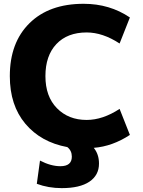

<svg xmlns="http://www.w3.org/2000/svg" viewBox="-20 -762 746 1001"><path d="M468.8 8.8Q496.1 42 496.1 90.8Q496.1 151.4 446.3 185.1Q396.5 218.8 301.8 218.8Q232.4 218.8 171.9 196.3L188.5 75.2Q245.1 104.5 294.9 104.5Q354.5 104.5 354.5 54.7Q354.5 23.4 331.1 4.9Q193.4 -20.5 112.3 -116.7Q31.2 -212.9 31.2 -365.2Q31.2 -540 133.8 -641.1Q236.3 -742.2 416 -742.2Q551.8 -742.2 657.2 -670.9L603.5 -535.2Q515.6 -592.8 431.6 -592.8Q331.1 -592.8 273.9 -532.2Q216.8 -471.7 216.8 -365.2Q216.8 -258.8 276.9 -197.8Q336.9 -136.7 431.6 -136.7Q515.6 -136.7 603.5 -194.3L657.2 -58.6Q566.4 1 468.8 8.8Z"/></svg>

Font: Gen Shin Gothic Heavy
Style: Bold
Weight: 900
Designer: [Source Han Sans]
Ryoko NISHIZUKA  (kana & ideographs); Paul D. Hunt (Latin, Greek & Cyrillic); Wenlong ZHANG  (bopomofo
Version: Version 1.002.20150607